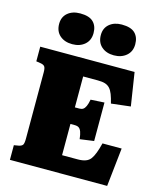

<svg xmlns="http://www.w3.org/2000/svg" viewBox="-137 -1055 961 1152"><g transform="rotate(15 343.5 -479.0)"><path d="M36 0V-91L65 -96Q84 -100 90 -109.5Q96 -119 96 -149V-560Q96 -586 89 -595.5Q82 -605 62 -608L36 -612V-703H622L654 -497L534 -483Q526 -516 517.5 -538Q509 -560 497 -573Q485 -586 467.5 -591.5Q450 -597 422 -597H331V-405H359Q373 -405 382 -411Q391 -417 398 -432Q405 -447 410 -474L495 -479V-240L408 -228Q405 -257 399 -273Q393 -289 383.5 -295.5Q374 -302 357 -302H331V-108H428Q457 -108 476.5 -115Q496 -122 507.5 -137.5Q519 -153 528.5 -178Q538 -203 547 -239H666L640 0ZM475 -767Q428 -767 398.5 -793Q369 -819 369 -865Q369 -908 398.5 -933Q428 -958 475 -958Q532 -958 557.5 -933Q583 -908 583 -864Q583 -819 552.5 -793Q522 -767 475 -767ZM217 -767Q169 -767 139.5 -793Q110 -819 110 -865Q110 -908 139.5 -933Q169 -958 217 -958Q273 -958 298.5 -933Q324 -908 324 -864Q324 -819 294 -793Q264 -767 217 -767Z"/></g></svg>

Font: Literata 18pt Black
Style: Regular
Weight: 900
Designer: Latin by Veronika Burian and Jose Scaglione. Greek by Irene Vlachou. Cyrillic by Vera Evstafieva.
Foundry: TypeTogether
Version: Version 3.103;gftools[0.9.29]